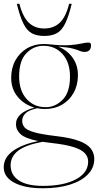

<svg xmlns="http://www.w3.org/2000/svg" viewBox="-20 -752 514 1004"><path d="M216 -182Q194.5 -182 174.5 -186Q129.5 -176 112.8 -158.8Q96 -141.5 96 -120.5Q96 -101 108.2 -86.2Q120.5 -71.5 158.2 -60.5Q196 -49.5 272.5 -40.5Q349.5 -31.5 393 -15.2Q436.5 1 454.8 24.8Q473 48.5 473 79.5Q473 125.5 439.5 160Q406 194.5 345.8 213.5Q285.5 232.5 204 232.5Q109.5 232.5 54.5 203.2Q-0.5 174 -0.5 122.5Q-0.5 72.5 46.8 38Q94 3.5 179.5 -14.5Q111 -28.5 87.2 -50.8Q63.5 -73 63.5 -102.5Q63.5 -162.5 160 -189.5Q107 -204.5 72.8 -245.5Q38.5 -286.5 38.5 -345Q38.5 -397 60.8 -437Q83 -477 121.8 -499.5Q160.5 -522 210 -522Q223.5 -522 236 -520.5Q304.5 -513 343.8 -516Q383 -519 405 -524.2Q427 -529.5 443 -529.5Q456 -529.5 456 -515.5Q456 -480.5 421.5 -480.5Q408.5 -480.5 397.2 -485.8Q386 -491 361.2 -497.8Q336.5 -504.5 284 -508.5Q330 -490.5 358.8 -451.5Q387.5 -412.5 387.5 -359Q387.5 -307 365.2 -267Q343 -227 304.2 -204.5Q265.5 -182 216 -182ZM219 -191.5Q269.5 -191.5 307.8 -230.8Q346 -270 346 -351.5Q346 -426 307.2 -469.2Q268.5 -512.5 207 -512.5Q155.5 -512.5 117.8 -473.5Q80 -434.5 80 -352.5Q80 -278 118.8 -234.8Q157.5 -191.5 219 -191.5ZM35.5 112.5Q35.5 162.5 78 191.2Q120.5 220 205 220Q312.5 220 376.8 185.8Q441 151.5 441 92.5Q441 68 423.5 49Q406 30 363.8 16.8Q321.5 3.5 247.5 -4.5Q223.5 -7 202.5 -10.5Q113.5 6 74.5 36.5Q35.5 67 35.5 112.5ZM211.5 -603Q260.5 -603 292.5 -633.2Q324.5 -663.5 341.5 -732H355Q338.5 -664 320.2 -627.8Q302 -591.5 276.2 -577.8Q250.5 -564 211.5 -564Q172.5 -564 146.8 -577.8Q121 -591.5 102.8 -627.8Q84.5 -664 68 -732H81.5Q99 -663.5 130.8 -633.2Q162.5 -603 211.5 -603Z"/></svg>

Font: Newsreader Display ExtraLight
Style: Regular
Weight: 275
Designer: Hugues Gentile
Foundry: Production Type
Version: Version 1.001